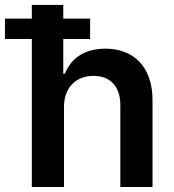

<svg xmlns="http://www.w3.org/2000/svg" viewBox="-61 -747 694 767"><path d="M194.6 -319.6C194.6 -398.4 243.6 -443.9 312.5 -443.9C380 -443.9 419.7 -400.9 419.7 -327.4V0H548.3V-347.3C548.3 -479 473.7 -552.6 360.4 -552.6C276.6 -552.6 223.4 -514.6 198.2 -452.8H191.8V-591.3H299V-672.6H191.8V-727.3H66.1V-672.6H-41.2V-591.3H66.1V0H194.6Z"/></svg>

Font: Margiela Sans Semi Bold
Style: Regular
Weight: 600
Designer: Stefan Endress, Andreas Faust
Version: Version 1.100;FEAKit 1.0